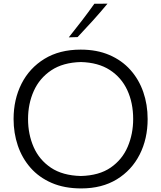

<svg xmlns="http://www.w3.org/2000/svg" viewBox="-20 -1032 892 1063"><path d="M429.7 11.2Q336.4 11.2 266.1 -19.3Q195.8 -49.8 148.9 -103.3Q102.1 -156.7 78.6 -226.1Q55.2 -295.4 55.2 -373Q55.2 -481.4 99.1 -568.4Q143.1 -655.3 226.3 -706.3Q309.6 -757.3 426.8 -757.3Q516.6 -757.3 585.7 -727.5Q654.8 -697.8 701.9 -645Q749 -592.3 773.2 -522.7Q797.4 -453.1 797.4 -373Q797.4 -263.2 753.2 -176.3Q709 -89.4 626.7 -39.1Q544.4 11.2 429.7 11.2ZM427.7 -57.6Q528.8 -60.1 592.8 -104.2Q656.7 -148.4 687 -219.5Q717.3 -290.5 717.3 -373Q717.3 -462.4 684.8 -532.7Q652.3 -603 588.1 -644.5Q523.9 -686 427.7 -688.5Q328.6 -686 263.7 -642.6Q198.7 -599.1 167 -528.3Q135.3 -457.5 135.3 -373Q135.3 -288.6 166.3 -217.8Q197.3 -147 262 -103.5Q326.7 -60.1 427.7 -57.6ZM360.8 -825.2Q397.9 -871.6 433.6 -918Q469.2 -964.4 502.4 -1011.2L575.2 -1011.7Q536.1 -964.4 494.6 -918.5Q453.1 -872.6 409.7 -826.7Z"/></svg>

Font: Pinar-FD Regular
Style: FD-Regular
Weight: 400
Designer: Amin Abedi
Version: Version 3.000